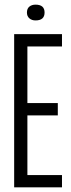

<svg xmlns="http://www.w3.org/2000/svg" viewBox="-20 -807 307 827"><path d="M41 0V-660H247V-607H98V-363H229V-310H98V-53H247V0ZM133 -719Q117 -719 106.5 -728Q96 -737 96 -753Q96 -770 106.5 -778.5Q117 -787 133 -787Q172 -787 172 -753Q172 -719 133 -719Z"/></svg>

Font: Bricolage Grotesque 48pt Condensed ExtraLight
Style: Regular
Weight: 200
Width: 3
Designer: Mathieu Triay
Foundry: Atelier Triay
Version: Version 1.000; ttfautohint (v1.8.4.7-5d5b);gftools[0.9.32]